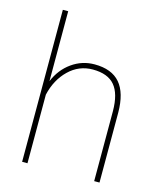

<svg xmlns="http://www.w3.org/2000/svg" viewBox="-112 -833 771 915"><g transform="rotate(15 273.5 -375.0)"><path d="M110.4 -405.3Q136.2 -466.8 186.5 -502.4Q236.8 -538.1 297.9 -538.1Q382.8 -538.1 424.1 -490Q465.3 -441.9 465.8 -344.7V0H439.5V-345.7Q439 -430.7 404.8 -471.4Q370.6 -512.2 296.4 -512.2Q228 -512.2 178 -463.6Q127.9 -415 110.4 -338.4V0H84V-750H110.4Z"/></g></svg>

Font: Roboto Thin
Style: Regular
Weight: 250
Designer: Google
Version: Version 2.134; 2016